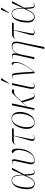

<svg xmlns="http://www.w3.org/2000/svg" viewBox="1746 -2592 1085 4618"><g transform="rotate(-90 2289.0 -282.5)"><path d="M176 10Q135 10 102 -15.5Q69 -41 54.5 -101.5Q40 -162 55 -265Q73 -399 128 -472.5Q183 -546 264 -546Q331 -546 363 -487Q395 -428 397 -286H400L513 -536H562L404 -243Q408 -163 412 -116Q416 -69 422 -45Q428 -21 438 -13Q448 -5 464 -5Q477 -5 491 -12.5Q505 -20 515 -27L519 -20Q506 -10 489 -2Q472 6 453 6Q432 6 418 -1Q404 -8 396 -29Q388 -50 383.5 -90.5Q379 -131 376 -197H373Q349 -142 322 -94.5Q295 -47 259.5 -18.5Q224 10 176 10ZM180 -5Q227 -5 260 -37.5Q293 -70 321.5 -127Q350 -184 383 -259Q383 -365 369 -425.5Q355 -486 328.5 -511Q302 -536 265 -536Q195 -536 155 -465.5Q115 -395 98 -272Q78 -136 102 -70.5Q126 -5 180 -5Z M745 10Q683 10 661 -23Q639 -56 654 -126L724 -453Q733 -496 726.5 -512Q720 -528 701 -528Q691 -528 678 -523.5Q665 -519 646 -506L643 -513Q660 -526 677.5 -532.5Q695 -539 713 -539Q752 -539 763 -516Q774 -493 765 -450L696 -128Q680 -53 695 -26.5Q710 0 751 0Q798 0 837.5 -26.5Q877 -53 907 -97.5Q937 -142 957 -196.5Q977 -251 985 -307Q995 -377 987 -419Q979 -461 959 -482Q939 -503 914 -509Q918 -528 931 -536Q944 -544 956 -544Q999 -544 1015.5 -483Q1032 -422 1016 -309Q1003 -216 963 -144Q923 -72 866.5 -31Q810 10 745 10Z M1273 6Q1237 6 1223 -10.5Q1209 -27 1210 -53Q1211 -79 1219 -109L1329 -495H1232Q1200 -495 1180.5 -491.5Q1161 -488 1147.5 -479Q1134 -470 1119 -454L1114 -457Q1131 -482 1147.5 -499.5Q1164 -517 1188 -526.5Q1212 -536 1253 -536H1517L1502 -495H1336L1256 -97Q1246 -48 1253 -26.5Q1260 -5 1289 -5Q1308 -5 1324 -12.5Q1340 -20 1352 -30L1356 -23Q1336 -8 1317 -1Q1298 6 1273 6Z M1653 10Q1585 10 1541.5 -38Q1498 -86 1498 -185Q1498 -228 1508 -277Q1518 -326 1538 -373.5Q1558 -421 1588 -460Q1618 -499 1659 -522.5Q1700 -546 1751 -546Q1794 -546 1829.5 -526Q1865 -506 1886 -462.5Q1907 -419 1907 -348Q1907 -306 1897 -257.5Q1887 -209 1867.5 -161.5Q1848 -114 1817.5 -75.5Q1787 -37 1746 -13.5Q1705 10 1653 10ZM1655 0Q1707 0 1746.5 -34Q1786 -68 1812 -122Q1838 -176 1851 -238Q1864 -300 1864 -356Q1864 -450 1834 -493Q1804 -536 1749 -536Q1699 -536 1660 -503Q1621 -470 1594 -416Q1567 -362 1553.5 -299.5Q1540 -237 1540 -178Q1540 -80 1571 -40Q1602 0 1655 0Z M1954 0 2066 -536H2111L2034 -181L2251 -424Q2307 -486 2339.5 -514.5Q2372 -543 2405 -543Q2435 -543 2442 -525.5Q2449 -508 2445 -484Q2406 -490 2376.5 -487.5Q2347 -485 2316.5 -465.5Q2286 -446 2245 -401L2167 -316L2235 -99Q2251 -48 2263 -26.5Q2275 -5 2304 -5Q2318 -5 2331 -12.5Q2344 -20 2357 -30L2362 -23Q2343 -9 2325 -1.5Q2307 6 2286 6Q2245 6 2228 -13.5Q2211 -33 2196 -81L2136 -283L2031 -170L1994 0Z M2534 10Q2484 10 2468 -20.5Q2452 -51 2467 -118L2554 -536H2599L2508 -118Q2501 -86 2499.5 -59.5Q2498 -33 2508 -17.5Q2518 -2 2545 -2Q2560 -2 2574 -8Q2588 -14 2603 -24L2606 -16Q2592 -5 2572 2.5Q2552 10 2534 10ZM2593 -605 2585 -608 2660 -783Q2669 -805 2685 -804.5Q2701 -804 2714 -792L2713 -783Z M2837 9Q2827 -140 2820 -238.5Q2813 -337 2807 -395Q2801 -453 2795 -481.5Q2789 -510 2780.5 -519Q2772 -528 2759 -528Q2743 -528 2715 -506L2711 -513Q2726 -524 2741.5 -531.5Q2757 -539 2779 -539Q2799 -539 2812 -531Q2825 -523 2833 -495.5Q2841 -468 2846.5 -411.5Q2852 -355 2858 -259.5Q2864 -164 2873 -19H2875Q2980 -145 3034 -248Q3088 -351 3088 -445Q3088 -482 3073 -497Q3058 -512 3037 -512Q3038 -530 3047.5 -537.5Q3057 -545 3070 -545Q3109 -545 3109 -465Q3109 -360 3045 -246Q2981 -132 2871 0Z M3420 240 3552 -357Q3569 -438 3552.5 -483Q3536 -528 3475 -528Q3423 -528 3385 -500Q3347 -472 3322 -424Q3297 -376 3285 -313L3222 0H3175L3274 -434Q3282 -482 3276.5 -505Q3271 -528 3250 -528Q3241 -528 3228 -524Q3215 -520 3195 -506L3192 -513Q3210 -526 3226.5 -532.5Q3243 -539 3262 -539Q3298 -539 3310 -514Q3322 -489 3309 -424H3312Q3345 -490 3392 -516.5Q3439 -543 3485 -543Q3563 -543 3586 -497.5Q3609 -452 3589 -357L3467 240Z M3815 6Q3779 6 3765 -10.5Q3751 -27 3752 -53Q3753 -79 3761 -109L3871 -495H3774Q3742 -495 3722.5 -491.5Q3703 -488 3689.5 -479Q3676 -470 3661 -454L3656 -457Q3673 -482 3689.5 -499.5Q3706 -517 3730 -526.5Q3754 -536 3795 -536H4059L4044 -495H3878L3798 -97Q3788 -48 3795 -26.5Q3802 -5 3831 -5Q3850 -5 3866 -12.5Q3882 -20 3894 -30L3898 -23Q3878 -8 3859 -1Q3840 6 3815 6Z M4185 10Q4144 10 4111 -15.5Q4078 -41 4063.5 -101.5Q4049 -162 4064 -265Q4082 -399 4137 -472.5Q4192 -546 4273 -546Q4340 -546 4372 -487Q4404 -428 4406 -286H4409L4522 -536H4571L4413 -243Q4417 -163 4421 -116Q4425 -69 4431 -45Q4437 -21 4447 -13Q4457 -5 4473 -5Q4486 -5 4500 -12.5Q4514 -20 4524 -27L4528 -20Q4515 -10 4498 -2Q4481 6 4462 6Q4441 6 4427 -1Q4413 -8 4405 -29Q4397 -50 4392.5 -90.5Q4388 -131 4385 -197H4382Q4358 -142 4331 -94.5Q4304 -47 4268.5 -18.5Q4233 10 4185 10ZM4189 -5Q4236 -5 4269 -37.5Q4302 -70 4330.5 -127Q4359 -184 4392 -259Q4392 -365 4378 -425.5Q4364 -486 4337.5 -511Q4311 -536 4274 -536Q4204 -536 4164 -465.5Q4124 -395 4107 -272Q4087 -136 4111 -70.5Q4135 -5 4189 -5ZM4290 -605 4282 -608 4357 -783Q4366 -805 4382 -804.5Q4398 -804 4411 -792L4410 -783Z"/></g></svg>

Font: Noto Serif Display SemiCondensed ExtraLight
Style: Italic
Weight: 200
Width: 4
Italic angle: -12°
Designer: Monotype Design Team
Foundry: Monotype Imaging Inc.
Version: Version 2.009